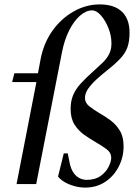

<svg xmlns="http://www.w3.org/2000/svg" viewBox="-20 -834 626 870"><path d="M366 16Q342 16 318 9.5Q294 3 274.5 -8Q255 -19 243 -34L269 -139H287L296 -94Q301 -70 312 -53Q323 -36 339 -27.5Q355 -19 373 -19Q411 -19 435.5 -36.5Q460 -54 472 -78Q484 -102 484 -119Q484 -142 463.5 -157.5Q443 -173 415 -189Q389 -204 362.5 -222.5Q336 -241 318 -269Q300 -297 300 -340Q300 -375 311 -402Q322 -429 345 -454.5Q368 -480 404 -512Q426 -532 444.5 -549.5Q463 -567 474 -588Q485 -609 485 -637Q485 -673 471 -707.5Q457 -742 437 -764.5Q417 -787 397 -787Q370 -787 342.5 -763Q315 -739 293.5 -696.5Q272 -654 261 -598L144 0H55L145 -462H35L45 -502H152L164 -566Q178 -639 217.5 -694.5Q257 -750 313.5 -782Q370 -814 432 -814Q498 -814 532.5 -781Q567 -748 567 -686Q567 -647 557.5 -620Q548 -593 524.5 -568Q501 -543 459 -510Q440 -495 418 -475Q396 -455 380.5 -433.5Q365 -412 365 -390Q365 -368 384.5 -352.5Q404 -337 431 -321Q456 -307 481 -288.5Q506 -270 523 -242Q540 -214 540 -171Q540 -121 517.5 -78Q495 -35 456 -9.5Q417 16 366 16Z"/></svg>

Font: Wittgenstein
Style: Italic
Weight: 400
Italic angle: -11°
Designer: Jörg Drees
Foundry: Jörg Drees
Version: Version 1.500